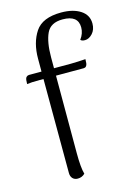

<svg xmlns="http://www.w3.org/2000/svg" viewBox="-115 -803 618 875"><g transform="rotate(-15 194.0 -365.5)"><path d="M388 -656Q388 -627 371.5 -609Q355 -591 336 -591Q321 -591 315 -598Q334 -623 334 -652Q334 -709 261 -709Q204 -709 185 -668Q166 -627 166 -556V-504H246Q260 -504 280.5 -505Q301 -506 315 -507L314 -488Q313 -479 308.5 -474Q304 -469 297 -469H166V-103Q166 -35 175 -4Q161 10 141 10Q126 10 117 0.5Q108 -9 108 -25L107 -469H89Q48 -469 29 -466L30 -485Q31 -494 36 -499Q41 -504 48 -504H107V-565Q107 -640 140.5 -690.5Q174 -741 263 -741Q319 -741 353.5 -718.5Q388 -696 388 -656Z"/></g></svg>

Font: Arima Madurai Light
Style: Regular
Weight: 300
Designer: Joana Correia and Natanael Gama
Foundry: NDISCOVER
Version: Version 1.020